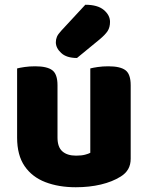

<svg xmlns="http://www.w3.org/2000/svg" viewBox="-20 -772 622 808"><path d="M52 -193V-259H222V-193Q222 -153 242.5 -135Q263 -117 300 -117Q323 -117 338 -121Q353 -125 360 -129V-259H530V-104Q530 -79 519.5 -60.5Q509 -42 488 -29Q453 -7 404.5 4.5Q356 16 299 16Q227 16 171 -5.5Q115 -27 83.5 -73Q52 -119 52 -193ZM530 -216H360V-484Q371 -487 391.5 -490Q412 -493 436 -493Q486 -493 508 -476.5Q530 -460 530 -413ZM222 -216H52V-484Q63 -487 83.5 -490Q104 -493 128 -493Q178 -493 200 -476.5Q222 -460 222 -413ZM238 -643 339 -752Q391 -752 417 -730Q443 -708 443 -680Q443 -657 433 -641.5Q423 -626 399 -606L304 -528Q260 -528 237.5 -549Q215 -570 215 -594Q215 -606 219.5 -617Q224 -628 238 -643Z"/></svg>

Font: Baloo Bhaijaan 2 ExtraBold
Style: Regular
Weight: 800
Designer: Sanskriti Dholi, Noopur Datye and Ek Type
Foundry: Ek Type
Version: Version 1.701